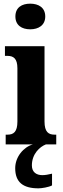

<svg xmlns="http://www.w3.org/2000/svg" viewBox="-20 -788 343 1048"><path d="M145 -628C190 -628 227 -650 227 -698C227 -747 190 -768 145 -768C99 -768 64 -747 64 -698C64 -650 99 -628 145 -628ZM11 0H160C109 14 63 68 63 130C63 206 105 240 190 240C207 240 246 234 264 224V160C244 165 226 168 211 168C179 168 154 152 154 115C154 52 197 13 231 0H287V-53H278C245 -53 223 -67 223 -125V-536H7V-483H21C53 -483 75 -469 75 -415V-125C75 -68 54 -53 21 -53H11Z"/></svg>

Font: Noto Serif Georgian ExtraCondensed ExtraBold
Style: Regular
Weight: 800
Width: 2
Designer: Monotype Design Team, Akaki Razmadze
Foundry: Google LLC
Version: Version 2.003